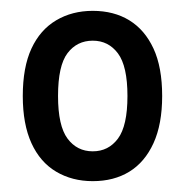

<svg xmlns="http://www.w3.org/2000/svg" viewBox="-20 -734 342 354"><path d="M151 -400Q113 -400 83.5 -417.5Q54 -435 38 -470Q22 -505 22 -557Q22 -610 38 -644.5Q54 -679 83.5 -696.5Q113 -714 151 -714Q190 -714 218.5 -696.5Q247 -679 263 -644.5Q279 -610 279 -557Q279 -505 263 -470Q247 -435 218.5 -417.5Q190 -400 151 -400ZM151 -455Q180 -455 197.5 -478.5Q215 -502 215 -557Q215 -612 197.5 -635.5Q180 -659 151 -659Q122 -659 104.5 -636Q87 -613 87 -557Q87 -502 104.5 -478.5Q122 -455 151 -455Z"/></svg>

Font: Nunito Sans 10pt Condensed SemiBold
Style: Regular
Weight: 600
Width: 3
Designer: Vernon Adams
Foundry: Vernon Adams
Version: Version 3.101;gftools[0.9.27]